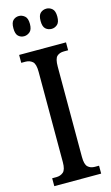

<svg xmlns="http://www.w3.org/2000/svg" viewBox="-137 -961 581 1009"><g transform="rotate(-15 153.0 -456.0)"><path d="M26 0V-43H49Q71 -43 86.5 -56Q102 -69 102 -110V-602Q102 -645 86.5 -658Q71 -671 49 -671H26V-714H281V-671H258Q234 -671 220 -658Q206 -645 206 -602V-111Q206 -70 220.5 -56.5Q235 -43 258 -43H281V0ZM227 -802Q208 -802 194.5 -814Q181 -826 181 -857Q181 -888 194.5 -900Q208 -912 227 -912Q244 -912 258 -900Q272 -888 272 -857Q272 -826 258 -814Q244 -802 227 -802ZM77 -802Q59 -802 46 -814Q33 -826 33 -857Q33 -888 46 -900Q59 -912 77 -912Q94 -912 108.5 -900Q123 -888 123 -857Q123 -826 108.5 -814Q94 -802 77 -802Z"/></g></svg>

Font: Noto Serif Hebrew ExtraCondensed Medium
Style: Regular
Weight: 500
Width: 2
Designer: Monotype Design Team
Foundry: Monotype Imaging Inc.
Version: Version 2.004; ttfautohint (v1.8.4.7-5d5b)